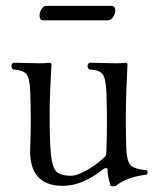

<svg xmlns="http://www.w3.org/2000/svg" viewBox="-20 -630 547 661"><path d="M353 -560.1H128.9Q115.7 -560.1 116.2 -578.1Q116.2 -587.9 123 -598.9Q129.9 -609.9 138.2 -609.9H362.8Q377 -609.9 377 -592.8Q377 -583 369.4 -571.5Q361.8 -560.1 353 -560.1ZM196.8 9.8Q78.6 9.8 84 -120.1Q87.9 -218.3 84 -315.9Q82 -361.8 71 -375Q60.1 -388.2 24.9 -391.1Q13.7 -402.3 24.9 -414.1Q94.7 -412.1 116.2 -412.1Q139.2 -412.1 148.9 -414.1Q156.7 -414.1 157.2 -408.2Q154.3 -349.1 152.8 -319.8Q148.9 -227.1 152.8 -132.8Q155.8 -66.9 168.9 -45.9Q182.1 -24.9 225.1 -24.9Q243.2 -24.9 274.2 -41.5Q305.2 -58.1 331.1 -81.1Q333 -83 336.9 -86.4Q340.8 -89.8 341.8 -90.3Q342.8 -90.8 344 -94Q345.2 -97.2 345.7 -99.6Q346.2 -102.1 346.2 -107.9Q350.1 -210.9 346.2 -314Q344.2 -360.8 333 -375Q321.8 -389.2 287.1 -391.1Q275.9 -402.3 287.1 -414.1Q356.9 -412.1 377.9 -412.1Q401.9 -412.1 412.1 -414.1Q418.9 -414.1 418.9 -408.2Q416 -349.1 415 -319.8Q411.1 -216.8 415 -113.8Q417 -75.7 429.4 -61.8Q441.9 -47.9 484.9 -43.9Q491.7 -36.1 484.9 -28.8Q417 -21 378.9 9.8Q367.7 12.7 360.8 9.8Q349.6 -25.4 350.1 -46.9Q349.1 -51.8 344.5 -51.3Q339.8 -50.8 335.9 -47.9Q263.7 9.8 196.8 9.8Z"/></svg>

Font: Linux Libertine Display
Style: Regular
Weight: 400
Designer: Philipp H. Poll
Foundry: Philipp H. Poll
Version: Version 5.0.9